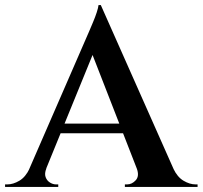

<svg xmlns="http://www.w3.org/2000/svg" viewBox="-42 -738 800 758"><path d="M356 -718 672 -6H524L309 -558ZM141 -73Q133 -53 138 -39Q143 -25 155 -17.5Q167 -10 179 -10H188V0H-22V-10Q-22 -10 -17.5 -10Q-13 -10 -13 -10Q10 -10 34.5 -24.5Q59 -39 75 -73ZM356 -718 361 -613 112 -3H44L302 -596Q304 -600 310.5 -615.5Q317 -631 325.5 -651Q334 -671 340 -689.5Q346 -708 347 -718ZM473 -250V-212H172V-250ZM498 -73H642Q658 -39 682.5 -24.5Q707 -10 730 -10Q730 -10 734 -10Q738 -10 738 -10V0H451V-10H460Q479 -10 494 -26.5Q509 -43 498 -73Z"/></svg>

Font: Cinzel SemiBold
Style: Regular
Weight: 600
Designer: Natanael Gama
Version: Version 2.000